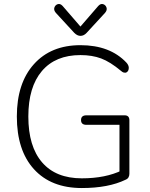

<svg xmlns="http://www.w3.org/2000/svg" viewBox="-20 -941 758 969"><path d="M393 8Q238 8 151.5 -87Q65 -182 65 -353Q65 -521 151 -617Q237 -713 386 -713Q535 -713 618 -625Q630 -612 630 -598Q630 -588 624.5 -581Q619 -574 611 -574Q607 -574 602.5 -575.5Q598 -577 591 -583Q536 -629 490.5 -646Q445 -663 386 -663Q260 -663 191.5 -582.5Q123 -502 123 -353Q123 -202 192.5 -121.5Q262 -41 393 -41Q513 -41 597 -82L583 -43V-311H416Q389 -311 389 -335Q389 -359 416 -359H609Q633 -359 633 -334V-64Q633 -54 628.5 -46Q624 -38 614 -34Q527 8 393 8ZM386 -760Q370 -760 355 -775L262 -876Q250 -890 254.5 -903Q259 -916 271.5 -920Q284 -924 296 -911L386 -807L476 -911Q488 -924 500.5 -920Q513 -916 517.5 -903Q522 -890 510 -876L417 -775Q403 -760 386 -760Z"/></svg>

Font: Nunito VF Beta Light
Style: Regular
Weight: 300
Designer: Vernon Adams
Foundry: newtypography
Version: Version 3.001